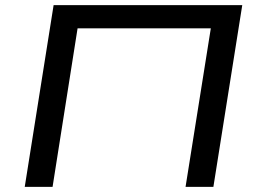

<svg xmlns="http://www.w3.org/2000/svg" viewBox="-20 -725 1001 745"><path d="M76 0 188 -705H920L808 0H700L798 -615H281L184 0Z"/></svg>

Font: Nunito Sans 10pt Expanded Medium
Style: Italic
Weight: 500
Width: 7
Italic angle: -9°
Designer: Vernon Adams
Foundry: Vernon Adams
Version: Version 3.101;gftools[0.9.27]